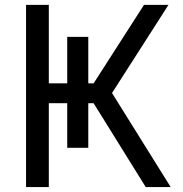

<svg xmlns="http://www.w3.org/2000/svg" viewBox="-20 -752 737 774"><path d="M85 -732.4H176.8V-416H251V-603.5H335.9V-416H357.4L560.5 -732.4H659.2L431.6 -377L668 2H567.4L357.4 -335.9H335.9V-156.2H251V-335.9H176.8V2H85Z"/></svg>

Font: Gen Shin Gothic Regular
Style: Regular
Weight: 400
Designer: [Source Han Sans]
Ryoko NISHIZUKA  (kana & ideographs); Paul D. Hunt (Latin, Greek & Cyrillic); Wenlong ZHANG  (bopomofo
Version: Version 1.002.20150607